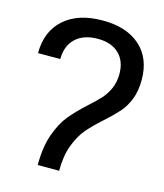

<svg xmlns="http://www.w3.org/2000/svg" viewBox="-109 -808 761 891"><g transform="rotate(15 271.5 -363.0)"><path d="M275 -638V-726Q390 -726 455 -668Q520 -610 520 -506Q520 -452 504 -412Q488 -372 464 -345Q440 -318 399 -281Q353 -240 325.5 -207.5Q298 -175 278.5 -123.5Q259 -72 259 0H156Q156 -88 178 -149Q200 -210 230.5 -247Q261 -284 310 -329Q345 -360 365.5 -383Q386 -406 399.5 -436.5Q413 -467 413 -506Q413 -568 376.5 -603Q340 -638 275 -638ZM130 -502Q130 -566 168.5 -602Q207 -638 275 -638V-726Q157 -726 90 -666.5Q23 -607 23 -502Z"/></g></svg>

Font: Non Bureau
Style: Regular
Weight: 400
Designer: Jona Saucedo
Foundry: Non Foundry
Version: Version 1.000; ttfautohint (v1.8.4)